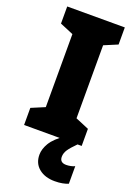

<svg xmlns="http://www.w3.org/2000/svg" viewBox="-176 -781 761 1087"><g transform="rotate(20 204.0 -237.0)"><path d="M378 0H31V-103L112 -137V-577L31 -611V-714H378V-611L297 -577V-137L378 -103ZM293 96Q293 131 332 131Q345 131 359.5 128Q374 125 383 120V226Q369 232 348.5 236Q328 240 302 240Q243 240 206.5 210Q170 180 170 128Q170 94 192 57Q214 20 275 -22L353 0Q320 33 306.5 53.5Q293 74 293 96Z"/></g></svg>

Font: Noto Sans Tamil SemiCondensed Black
Style: Regular
Weight: 900
Width: 4
Designer: Jelle Bosma - Monotype Design Team
Foundry: Monotype Imaging Inc.
Version: Version 2.004; ttfautohint (v1.8.4.7-5d5b)